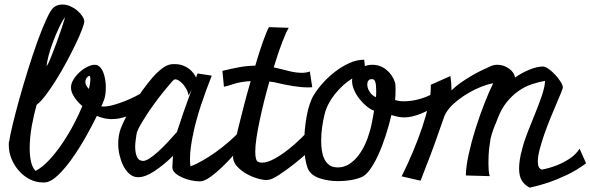

<svg xmlns="http://www.w3.org/2000/svg" viewBox="-20 -781 2651 862"><path d="M378.9 -381.8Q380.9 -387.7 383.3 -401.9Q385.7 -416 385.7 -426.8Q385.7 -431.6 384.8 -436Q383.8 -440.4 380.9 -440.4Q377.9 -440.4 372.1 -434.6Q369.1 -432.6 367.2 -428.7Q363.3 -420.9 363.3 -413.1Q363.3 -406.2 366.7 -398.4Q370.1 -390.6 378.9 -381.8ZM272.5 -704.1Q258.8 -686.5 244.6 -656.2Q230.5 -626 218.3 -593.8Q206.1 -561.5 198.2 -531.7Q190.4 -502 189.5 -483.4Q197.3 -495.1 209 -524.4Q220.7 -553.7 233.4 -587.9Q246.1 -622.1 256.8 -654.3Q267.6 -686.5 272.5 -704.1ZM630.9 -306.6Q595.7 -281.2 560.1 -263.7Q524.4 -246.1 478.5 -246.1Q470.7 -246.1 466.8 -247.1Q442.4 -249 415 -260.7Q395.5 -220.7 366.7 -169.4Q337.9 -118.2 306.2 -72.8Q274.4 -27.3 241.7 4.4Q209 36.1 181.6 38.1H172.9Q140.6 38.1 112.8 23.4Q85 8.8 64.5 -14.6Q43.9 -38.1 31.7 -67.9Q19.5 -97.7 19.5 -128.9Q19.5 -133.8 19.5 -138.2Q19.5 -142.6 21.5 -147.5Q24.4 -169.9 36.6 -220.7Q48.8 -271.5 66.4 -335Q84 -398.4 105.5 -467.3Q127 -536.1 148.4 -595.7Q169.9 -655.3 189.5 -697.3Q209 -739.3 222.7 -749Q232.4 -755.9 241.7 -758.3Q251 -760.7 260.7 -760.7Q278.3 -760.7 295.9 -752.9Q313.5 -745.1 327.1 -733.4Q340.8 -721.7 349.6 -708.5Q358.4 -695.3 358.4 -684.6Q358.4 -675.8 348.1 -648.4Q337.9 -621.1 320.3 -584.5Q302.7 -547.9 280.3 -505.9Q257.8 -463.9 233.9 -425.3Q210 -386.7 186.5 -355.5Q163.1 -324.2 144.5 -310.5Q132.8 -270.5 123 -217.3Q113.3 -164.1 113.3 -115.2Q113.3 -82 119.1 -55.7Q125 -29.3 139.6 -13.7Q169.9 -29.3 201.2 -63Q232.4 -96.7 260.7 -138.7Q289.1 -180.7 312 -224.6Q335 -268.6 349.6 -304.7Q327.1 -324.2 313 -346.2Q298.8 -368.2 298.8 -386.7V-388.7Q298.8 -406.2 310.1 -424.3Q321.3 -442.4 337.4 -457Q353.5 -471.7 372.1 -481Q390.6 -490.2 405.3 -490.2Q415 -490.2 419.9 -486.3Q437.5 -477.5 446.3 -448.7Q455.1 -419.9 455.1 -388.7Q455.1 -373 453.1 -357.9Q451.2 -342.8 446.3 -330.1Q444.3 -326.2 441.9 -319.3Q439.5 -312.5 434.6 -303.7Q438.5 -302.7 444.3 -302.7Q463.9 -302.7 488.8 -309.6Q513.7 -316.4 539.6 -326.7Q565.4 -336.9 588.4 -348.6Q611.3 -360.4 627 -371.1Z M623 -58.6Q633.8 -58.6 651.4 -69.8Q668.9 -81.1 689.5 -99.6Q710 -118.2 731.9 -141.6Q753.9 -165 774.4 -188.5Q785.2 -222.7 802.2 -272Q819.3 -321.3 840.8 -378.9L827.1 -352.5Q824.2 -367.2 817.4 -379.9Q810.5 -392.6 801.8 -402.8Q793 -413.1 783.7 -418.9Q774.4 -424.8 767.6 -424.8Q762.7 -424.8 760.7 -422.9Q756.8 -419.9 743.7 -404.8Q730.5 -389.6 712.4 -367.2Q694.3 -344.7 674.3 -317.4Q654.3 -290 637.2 -263.7Q620.1 -237.3 607.4 -214.4Q594.7 -191.4 592.8 -177.7Q590.8 -164.1 588.9 -149.9Q586.9 -135.7 586.9 -122.1Q586.9 -96.7 594.2 -78.1Q601.6 -59.6 621.1 -58.6ZM1063.5 -124Q1050.8 -109.4 1027.3 -83Q1003.9 -56.6 977.1 -30.8Q950.2 -4.9 923.3 14.2Q896.5 33.2 877.9 33.2H876Q857.4 33.2 835.9 28.3Q814.5 23.4 796.4 15.1Q778.3 6.8 766.1 -4.4Q753.9 -15.6 753.9 -29.3V-30.3Q753.9 -40 754.9 -53.2Q755.9 -66.4 756.8 -81.1Q714.8 -40 673.3 -12.7Q631.8 14.6 600.6 14.6Q592.8 14.6 589.8 13.7Q572.3 10.7 557.6 -3.4Q543 -17.6 532.7 -38.6Q522.5 -59.6 516.6 -85Q510.7 -110.4 510.7 -135.7Q510.7 -172.9 522.5 -205.1Q530.3 -225.6 544.9 -253.9Q559.6 -282.2 578.6 -313.5Q597.7 -344.7 619.6 -375.5Q641.6 -406.2 663.6 -431.6Q685.5 -457 707 -473.1Q728.5 -489.3 747.1 -492.2Q752 -493.2 755.9 -493.2Q759.8 -493.2 763.7 -493.2Q784.2 -493.2 800.3 -487.3Q816.4 -481.4 828.6 -472.2Q840.8 -462.9 848.6 -452.1Q856.4 -441.4 860.4 -432.6Q863.3 -444.3 867.2 -451.2L930.7 -441.4Q904.3 -375 881.8 -307.1Q859.4 -239.3 846.7 -177.7L847.7 -174.8L845.7 -172.9Q839.8 -143.6 836.4 -117.2Q833 -90.8 833 -68.4Q833 -57.6 833.5 -49.8Q834 -42 835 -34.2Q859.4 -43 890.1 -60.5Q920.9 -78.1 950.7 -99.6Q980.5 -121.1 1006.8 -144Q1033.2 -167 1049.8 -184.6Z M1140.6 -53.7Q1146.5 -50.8 1156.2 -50.8Q1180.7 -50.8 1212.4 -68.4Q1244.1 -85.9 1274.4 -109.9Q1304.7 -133.8 1330.1 -158.7Q1355.5 -183.6 1367.2 -197.3L1400.4 -134.8Q1390.6 -123 1361.8 -96.7Q1333 -70.3 1298.8 -43.5Q1264.6 -16.6 1232.4 4.4Q1200.2 25.4 1183.6 26.4Q1181.6 26.4 1180.7 26.9Q1179.7 27.3 1177.7 27.3Q1160.2 27.3 1135.3 20Q1110.4 12.7 1086.9 -0.5Q1063.5 -13.7 1045.9 -32.2Q1028.3 -50.8 1026.4 -72.3V-76.2Q1026.4 -91.8 1032.7 -127Q1039.1 -162.1 1050.3 -208.5Q1061.5 -254.9 1075.7 -309.1Q1089.8 -363.3 1105.5 -417Q1058.6 -414.1 1028.3 -403.8Q998 -393.6 985.4 -391.6L978.5 -462.9Q1019.5 -472.7 1052.7 -479Q1085.9 -485.4 1126 -486.3Q1143.6 -546.9 1160.2 -593.3Q1176.8 -639.6 1187.5 -659.2L1276.4 -656.2Q1265.6 -639.6 1247.1 -591.8Q1228.5 -543.9 1209 -478.5Q1240.2 -471.7 1273.4 -462.9Q1306.6 -454.1 1335.9 -454.1Q1353.5 -454.1 1371.1 -460L1381.8 -389.6Q1377 -388.7 1371.6 -388.7Q1366.2 -388.7 1360.4 -388.7Q1332 -388.7 1293 -395Q1253.9 -401.4 1210 -412.1Q1201.2 -413.1 1189.5 -415Q1176.8 -371.1 1165.5 -325.7Q1154.3 -280.3 1145.5 -238.8Q1136.7 -197.3 1131.3 -161.1Q1126 -125 1126 -99.6Q1126 -80.1 1129.4 -67.9Q1132.8 -55.7 1140.6 -53.7Z M1484.4 -30.3Q1488.3 -29.3 1496.1 -29.3Q1525.4 -29.3 1548.8 -44.9Q1572.3 -60.5 1589.8 -84Q1607.4 -107.4 1619.6 -134.3Q1631.8 -161.1 1637.7 -183.6Q1642.6 -196.3 1648.4 -224.1Q1654.3 -252 1659.2 -284.2Q1642.6 -290 1625.5 -304.2Q1608.4 -318.4 1593.8 -336.9Q1579.1 -355.5 1569.8 -377Q1560.5 -398.4 1560.5 -418Q1560.5 -424.8 1561.5 -428.7Q1539.1 -415 1519 -396.5Q1499 -377.9 1482.4 -356.9Q1465.8 -335.9 1454.1 -313Q1442.4 -290 1437.5 -268.6Q1431.6 -246.1 1426.8 -214.4Q1421.9 -182.6 1421.9 -149.4Q1421.9 -127 1424.8 -106.4Q1427.7 -85.9 1435.1 -69.8Q1442.4 -53.7 1454.6 -43Q1466.8 -32.2 1484.4 -30.3ZM1649.4 -425.8Q1638.7 -425.8 1633.8 -418.9Q1628.9 -412.1 1628.9 -402.3Q1628.9 -385.7 1639.6 -368.7Q1650.4 -351.6 1668 -344.7Q1668.9 -353.5 1668.9 -361.3Q1668.9 -369.1 1668.9 -377Q1668.9 -399.4 1665 -412.6Q1661.1 -425.8 1650.4 -425.8ZM1962.9 -327.1Q1916 -289.1 1872.1 -271.5Q1828.1 -253.9 1794.9 -253.9Q1769.5 -253.9 1737.3 -264.6Q1726.6 -218.8 1711.4 -171.9Q1696.3 -125 1678.2 -85.4Q1660.2 -45.9 1640.1 -18.6Q1620.1 8.8 1599.6 15.6Q1577.1 24.4 1550.8 28.3Q1524.4 32.2 1498 32.2Q1454.1 32.2 1415.5 19.5Q1377 6.8 1363.3 -21.5Q1355.5 -38.1 1350.6 -69.3Q1345.7 -100.6 1345.7 -137.7Q1345.7 -167 1348.6 -198.7Q1351.6 -230.5 1356.9 -259.8Q1362.3 -289.1 1370.6 -314Q1378.9 -338.9 1389.6 -355.5Q1406.2 -382.8 1431.6 -410.6Q1457 -438.5 1486.8 -460.9Q1516.6 -483.4 1548.8 -498Q1581.1 -512.7 1612.3 -512.7H1615.2L1618.2 -484.4Q1633.8 -490.2 1651.4 -490.2Q1687.5 -490.2 1715.3 -467.3Q1743.2 -444.3 1753.9 -409.2Q1755.9 -401.4 1755.9 -382.8Q1755.9 -369.1 1755.4 -354.5Q1754.9 -339.8 1753.9 -332Q1758.8 -330.1 1764.6 -329.1Q1774.4 -326.2 1794.9 -326.2Q1807.6 -326.2 1826.7 -328.6Q1845.7 -331.1 1867.7 -337.4Q1889.6 -343.8 1913.1 -355Q1936.5 -366.2 1958 -384.8Z M2002 -439.5Q2002.9 -433.6 2003.9 -424.8Q2004.9 -417 2005.9 -406.7Q2006.8 -396.5 2006.8 -382.8V-381.8V-375Q2025.4 -393.6 2049.3 -410.2Q2073.2 -426.8 2097.2 -440.9Q2121.1 -455.1 2144 -465.8Q2167 -476.6 2184.6 -484.4Q2197.3 -490.2 2212.9 -490.2Q2241.2 -490.2 2265.1 -473.1Q2289.1 -456.1 2292 -432.6Q2322.3 -454.1 2356.9 -468.3Q2391.6 -482.4 2418 -482.4Q2427.7 -482.4 2442.9 -471.7Q2458 -460.9 2472.2 -445.8Q2486.3 -430.7 2496.6 -414.6Q2506.8 -398.4 2506.8 -388.7V-386.7Q2505.9 -381.8 2497.6 -361.3Q2489.3 -340.8 2476.6 -311.5Q2463.9 -282.2 2449.7 -247.1Q2435.5 -211.9 2423.3 -176.8Q2411.1 -141.6 2402.8 -109.9Q2394.5 -78.1 2394.5 -55.7Q2394.5 -24.4 2413.1 -19.5Q2448.2 -26.4 2480.5 -39.1Q2507.8 -49.8 2536.1 -67.9Q2564.5 -85.9 2582 -113.3L2611.3 -47.9Q2569.3 -16.6 2524.9 4.4Q2480.5 25.4 2443.4 38.1Q2399.4 52.7 2358.4 61.5Q2335 49.8 2322.8 29.8Q2310.5 9.8 2310.5 -24.4Q2310.5 -41 2313.5 -62.5Q2316.4 -84 2324.2 -111.3Q2332 -144.5 2349.1 -188Q2366.2 -231.4 2383.8 -274.4Q2401.4 -317.4 2414.1 -356Q2426.8 -394.5 2426.8 -418Q2398.4 -413.1 2367.7 -402.8Q2336.9 -392.6 2308.1 -372.6Q2279.3 -352.5 2254.9 -322.3Q2230.5 -292 2213.9 -248Q2209 -236.3 2207 -230Q2205.1 -223.6 2203.1 -221.7Q2195.3 -202.1 2188.5 -181.2Q2181.6 -160.2 2179.7 -140.6Q2177.7 -127 2175.8 -112.3Q2172.9 -86.9 2172.9 -49.8Q2172.9 -35.2 2173.8 -19.5Q2174.8 -3.9 2178.7 9.8L2071.3 6.8Q2072.3 -34.2 2084.5 -89.8Q2096.7 -145.5 2115.2 -204.1Q2133.8 -262.7 2154.8 -316.4Q2175.8 -370.1 2194.3 -407.2Q2170.9 -403.3 2143.1 -392.6Q2115.2 -381.8 2087.9 -366.2Q2060.5 -350.6 2037.1 -332.5Q2013.7 -314.5 1999 -296.9Q1987.3 -284.2 1976.6 -263.7Q1963.9 -226.6 1947.3 -180.7Q1933.6 -140.6 1913.6 -87.4Q1893.6 -34.2 1868.2 30.3L1783.2 10.7Q1810.5 -43.9 1834.5 -101.1Q1858.4 -158.2 1876 -210.9Q1893.6 -263.7 1903.8 -309.6Q1914.1 -355.5 1914.1 -387.7V-400.4Z"/></svg>

Font: Miniver
Style: Regular
Weight: 400
Designer: Dathan Boardman
Foundry: Open Window
Version: Version 1.000